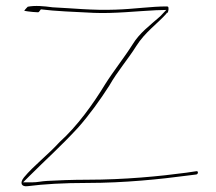

<svg xmlns="http://www.w3.org/2000/svg" viewBox="-20 -626 740 657"><path d="M59 -2 80 -23C137 -80 187 -124 247 -189C285 -232 322 -283 354 -333C381 -381 420 -426 446 -468C476 -516 520 -546 550 -580V-582H553C557 -587 558 -600 555 -603C555 -603 554 -604 550 -604C497 -604 439 -595 375 -593C297 -590 226 -598 160 -601C130 -605 101 -608 75 -603C73 -601 65 -593 63 -589C68 -588 81 -586 93 -585L110 -584C114 -584 116 -590 120 -594C165 -588 239 -585 301 -582C371 -579 449 -588 514 -591L549 -592L528 -570C492 -538 458 -514 433 -473C406 -430 369 -384 340 -338C298 -269 244 -194 184 -140C144 -96 96 -60 62 -19C46 1 54 14 75 11C130 4 196 0 279 0C406 0 530 -13 620 -25L652 -29C656 -30 658 -34 657 -37C657 -39 655 -41 651 -40L617 -35C528 -23 406 -11 279 -11C228 -11 178 -9 142 -7C121 -6 109 -2 89 -2ZM110 -586V-587ZM652 -31Z"/></svg>

Font: Stray Cat
Style: HlExt
Weight: 100
Version: Version 1.0